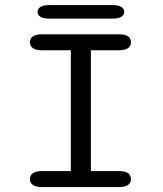

<svg xmlns="http://www.w3.org/2000/svg" viewBox="-20 -758 659 778"><path d="M150.7 0Q125.7 0 113.5 -8.4Q101.3 -16.8 101.3 -32.2Q101.3 -48 113.5 -56.4Q125.7 -64.8 150.7 -64.8H267V-554.2H150.7Q125.7 -554.2 113.5 -562.8Q101.3 -571.3 101.3 -586.8Q101.3 -602.3 113.5 -610.7Q125.7 -619 150.7 -619H461.3Q486.5 -619 498.6 -610.7Q510.7 -602.3 510.7 -586.8Q510.7 -571.3 498.6 -562.8Q486.5 -554.2 461.3 -554.2H348.3V-64.8H461.3Q486.5 -64.8 498.6 -56.4Q510.7 -48 510.7 -32.2Q510.7 -16.8 498.6 -8.4Q486.5 0 461.3 0ZM132.2 -710Q132.2 -722.8 144.1 -730.2Q156 -737.5 181.2 -737.5H434.2Q459.3 -737.5 471.2 -730.2Q483.2 -722.8 483.2 -710Q483.2 -697.2 471.2 -689.8Q459.3 -682.5 434.2 -682.5H181.2Q156 -682.5 144.1 -689.8Q132.2 -697.2 132.2 -710Z"/></svg>

Font: Sono ExtraLight
Style: Regular
Weight: 200
Designer: Tyler Finck
Foundry: Tyler Finck
Version: Version 2.112